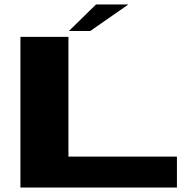

<svg xmlns="http://www.w3.org/2000/svg" viewBox="-20 -840 878 860"><path d="M71.5 0V-675H286.5V-138.5H772.5V0ZM288.5 -701 410 -820H555L384 -701Z"/></svg>

Font: Anybody UltraExpanded Regular
Style: Bold
Weight: 700
Width: 9
Designer: Tyler Finck
Foundry: Etcetera Type Company
Version: Version 1.010; ttfautohint (v1.8.3) -l 8 -r 50 -G 200 -x 14 